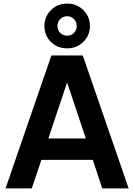

<svg xmlns="http://www.w3.org/2000/svg" viewBox="-20 -1056 752 1076"><path d="M268 -745H444L701 0H553L500 -160H212L158 0H11ZM461 -280 356 -594 251 -280ZM229 -910Q229 -963 265.5 -999.5Q302 -1036 357 -1036Q410 -1036 447 -999.5Q484 -963 484 -910Q484 -858 447 -821.5Q410 -785 357 -785Q302 -785 265.5 -821Q229 -857 229 -910ZM357 -856Q379 -856 394.5 -871.5Q410 -887 410 -910Q410 -933 394.5 -949Q379 -965 357 -965Q333 -965 317.5 -949Q302 -933 302 -910Q302 -887 317.5 -871.5Q333 -856 357 -856Z"/></svg>

Font: Eudoxus Sans
Style: Bold
Weight: 700
Designer: Stijn de Vries
Foundry: tokotype
Version: Version 2.005